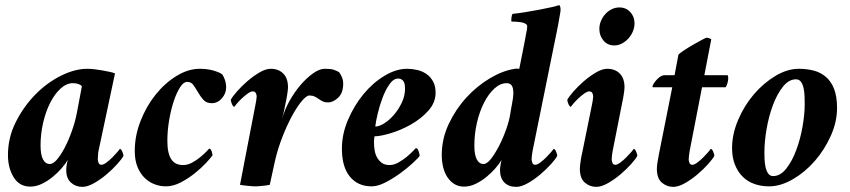

<svg xmlns="http://www.w3.org/2000/svg" viewBox="-20 -720 3313 748"><path d="M320 -452Q272 -452 217.5 -425Q163 -398 117.5 -351.5Q72 -305 41.5 -244.5Q11 -184 11 -116Q11 -65 33.5 -29Q56 7 98 7Q121 7 143.5 -4Q166 -15 185.5 -31Q205 -47 220.5 -65Q236 -83 244 -97Q243 -94 242 -89Q241 -84 240 -78.5Q239 -73 238.5 -67.5Q238 -62 238 -58Q238 -25 256.5 -8.5Q275 8 301 8Q321 8 346.5 -6.5Q372 -21 395 -40.5Q418 -60 436.5 -80.5Q455 -101 461 -113Q461 -118 456.5 -129Q452 -140 447 -140Q446 -138 437.5 -128Q429 -118 418 -107Q407 -96 395 -87Q383 -78 375 -78Q367 -78 364 -85.5Q361 -93 361 -100Q361 -104 362 -117Q363 -130 364 -133L428 -434Q421 -437 408 -440Q395 -443 380 -445.5Q365 -448 349.5 -450Q334 -452 320 -452ZM264 -396Q275 -396 284.5 -393Q294 -390 299 -384L280 -283Q273 -246 260 -209.5Q247 -173 232 -144.5Q217 -116 202 -98.5Q187 -81 174 -81Q157 -81 147.5 -99Q138 -117 138 -153Q138 -198 148 -241.5Q158 -285 175.5 -319.5Q193 -354 216 -375Q239 -396 264 -396Z M758 -452Q713 -452 667.5 -424Q622 -396 586 -351Q550 -306 527.5 -248.5Q505 -191 505 -132Q505 -96 515.5 -70Q526 -44 543.5 -27Q561 -10 582.5 -2Q604 6 626 6Q655 6 684.5 -9.5Q714 -25 739.5 -45.5Q765 -66 783.5 -86Q802 -106 808 -115Q808 -120 804.5 -130.5Q801 -141 795 -141Q794 -140 784.5 -130Q775 -120 760.5 -108Q746 -96 728.5 -86.5Q711 -77 694 -77Q679 -77 667.5 -82Q656 -87 648 -98.5Q640 -110 636 -128Q632 -146 632 -171Q632 -211 639 -252Q646 -293 657 -326Q668 -359 681.5 -380Q695 -401 709 -401Q725 -401 734 -388Q743 -375 752 -359.5Q761 -344 772.5 -331Q784 -318 805 -318Q828 -318 844.5 -337Q861 -356 861 -379Q861 -396 856 -409.5Q851 -423 846 -430Q836 -438 812 -445Q788 -452 758 -452Z M1035 -452Q1015 -452 990.5 -437.5Q966 -423 943.5 -403.5Q921 -384 903 -363.5Q885 -343 879 -331Q879 -326 883.5 -315Q888 -304 893 -304Q894 -306 902.5 -316Q911 -326 922 -336.5Q933 -347 945 -355.5Q957 -364 965 -364Q973 -364 976.5 -357.5Q980 -351 980 -344Q980 -340 978 -327Q976 -314 975 -311L915 0Q920 1 928 2Q936 3 945 4Q954 5 962.5 5.5Q971 6 975 6Q979 6 987 5.5Q995 5 1003.5 4Q1012 3 1019.5 2Q1027 1 1031 0L1051 -92Q1062 -140 1080 -186Q1098 -232 1117.5 -268Q1137 -304 1155.5 -326Q1174 -348 1185 -348Q1197 -348 1205.5 -344Q1214 -340 1221.5 -334.5Q1229 -329 1237.5 -325Q1246 -321 1258 -321Q1278 -321 1297.5 -339.5Q1317 -358 1317 -394Q1317 -408 1312 -419.5Q1307 -431 1301 -439Q1288 -446 1277.5 -449Q1267 -452 1245 -452Q1225 -452 1200 -434.5Q1175 -417 1151 -389Q1127 -361 1107.5 -326Q1088 -291 1079 -256Q1079 -256 1081 -264.5Q1083 -273 1085.5 -283.5Q1088 -294 1090 -305Q1092 -316 1093 -320Q1094 -324 1095.5 -332Q1097 -340 1098.5 -349Q1100 -358 1101 -366.5Q1102 -375 1102 -380Q1102 -415 1083.5 -433.5Q1065 -452 1035 -452Z M1566 -452Q1523 -452 1477.5 -424.5Q1432 -397 1395.5 -352.5Q1359 -308 1335.5 -252.5Q1312 -197 1312 -141Q1312 -70 1343 -32Q1374 6 1428 6Q1452 6 1482 -9.5Q1512 -25 1540 -45.5Q1568 -66 1589 -85.5Q1610 -105 1615 -113Q1615 -118 1611 -130.5Q1607 -143 1600 -143Q1599 -142 1589 -131.5Q1579 -121 1564.5 -109Q1550 -97 1532.5 -87Q1515 -77 1498 -77Q1479 -77 1467.5 -85.5Q1456 -94 1449 -106.5Q1442 -119 1439.5 -134.5Q1437 -150 1437 -164Q1437 -166 1437 -169.5Q1437 -173 1437.5 -177Q1438 -181 1438.5 -184.5Q1439 -188 1439 -189Q1462 -189 1502 -201Q1542 -213 1581 -235Q1620 -257 1648.5 -288.5Q1677 -320 1677 -359Q1677 -385 1667 -403Q1657 -421 1641 -432Q1625 -443 1605 -447.5Q1585 -452 1566 -452ZM1442 -227Q1444 -246 1451.5 -277.5Q1459 -309 1470.5 -339.5Q1482 -370 1497.5 -392Q1513 -414 1531 -414Q1539 -414 1544.5 -410.5Q1550 -407 1553 -401.5Q1556 -396 1557 -389Q1558 -382 1558 -375Q1558 -347 1545.5 -320.5Q1533 -294 1515 -273Q1497 -252 1477 -239.5Q1457 -227 1442 -227Z M1864 -81Q1847 -81 1837.5 -99Q1828 -117 1828 -153Q1828 -198 1838 -241.5Q1848 -285 1865.5 -319.5Q1883 -354 1906 -375Q1929 -396 1954 -396Q1967 -396 1973.5 -387Q1980 -378 1980 -355Q1980 -350 1978.5 -338Q1977 -326 1974.5 -314Q1972 -302 1970.5 -292.5Q1969 -283 1969 -283Q1965 -253 1952.5 -217.5Q1940 -182 1924.5 -152Q1909 -122 1893 -101.5Q1877 -81 1864 -81ZM1788 7Q1811 7 1833.5 -4Q1856 -15 1875.5 -31Q1895 -47 1910.5 -65Q1926 -83 1934 -97Q1933 -94 1932 -88.5Q1931 -83 1930 -77.5Q1929 -72 1928.5 -66.5Q1928 -61 1928 -58Q1928 -26 1945 -9Q1962 8 1991 8Q2011 8 2036.5 -6.5Q2062 -21 2085 -40.5Q2108 -60 2126.5 -80.5Q2145 -101 2151 -113Q2151 -118 2146.5 -129Q2142 -140 2137 -140Q2136 -138 2127.5 -128Q2119 -118 2108 -107Q2097 -96 2085 -87Q2073 -78 2065 -78Q2057 -78 2054 -85.5Q2051 -93 2051 -100Q2051 -104 2052.5 -117Q2054 -130 2055 -133L2151 -606Q2153 -615 2155 -626.5Q2157 -638 2159 -649.5Q2161 -661 2162.5 -669.5Q2164 -678 2164 -681Q2164 -686 2163 -692Q2162 -698 2158 -700Q2150 -697 2128.5 -692Q2107 -687 2080 -682Q2053 -677 2025.5 -672.5Q1998 -668 1977 -666Q1974 -663 1972.5 -651Q1971 -639 1973 -636Q1979 -636 1989.5 -635.5Q2000 -635 2009.5 -633.5Q2019 -632 2026.5 -628Q2034 -624 2034 -617Q2034 -609 2030.5 -593Q2027 -577 2025 -563Q2020 -539 2016 -517Q2012 -498 2008.5 -479.5Q2005 -461 2003 -452Q1998 -452 1994.5 -452.5Q1991 -453 1986 -452Q1939 -445 1888.5 -415Q1838 -385 1796.5 -339.5Q1755 -294 1728 -236.5Q1701 -179 1701 -116Q1701 -91 1706.5 -68.5Q1712 -46 1723.5 -29Q1735 -12 1751 -2.5Q1767 7 1788 7Z M2393 -691Q2377 -691 2363 -684Q2349 -677 2338.5 -665.5Q2328 -654 2321.5 -639Q2315 -624 2315 -607Q2315 -581 2331 -562Q2347 -543 2373 -543Q2389 -543 2403 -550.5Q2417 -558 2428 -570Q2439 -582 2445.5 -597.5Q2452 -613 2452 -629Q2452 -655 2435.5 -673Q2419 -691 2393 -691ZM2286 -311 2248 -124Q2247 -121 2245.5 -113Q2244 -105 2242.5 -95.5Q2241 -86 2240 -77Q2239 -68 2239 -63Q2239 -25 2258.5 -8.5Q2278 8 2303 8Q2323 8 2348.5 -6.5Q2374 -21 2397 -40.5Q2420 -60 2438.5 -80.5Q2457 -101 2463 -113Q2463 -118 2458.5 -129Q2454 -140 2449 -140Q2448 -138 2439.5 -128Q2431 -118 2420 -107Q2409 -96 2397 -87Q2385 -78 2377 -78Q2369 -78 2366 -85.5Q2363 -93 2363 -100Q2363 -104 2364.5 -117Q2366 -130 2367 -133L2404 -320Q2405 -324 2406.5 -332Q2408 -340 2409.5 -349Q2411 -358 2412 -366.5Q2413 -375 2413 -380Q2413 -415 2394.5 -433.5Q2376 -452 2346 -452Q2326 -452 2301.5 -437.5Q2277 -423 2254.5 -403.5Q2232 -384 2214 -363.5Q2196 -343 2190 -331Q2190 -326 2194.5 -315Q2199 -304 2204 -304Q2205 -306 2213.5 -316Q2222 -326 2233 -336.5Q2244 -347 2256 -355.5Q2268 -364 2276 -364Q2284 -364 2287.5 -357.5Q2291 -351 2291 -344Q2291 -340 2289 -327Q2287 -314 2286 -311Z M2608 -427H2570Q2561 -427 2552.5 -421.5Q2544 -416 2537.5 -408.5Q2531 -401 2526.5 -394Q2522 -387 2522 -383Q2522 -381 2522.5 -380.5Q2523 -380 2524 -380H2599L2548 -124Q2546 -114 2542.5 -94Q2539 -74 2539 -63Q2539 -25 2558.5 -8.5Q2578 8 2603 8Q2623 8 2648.5 -6.5Q2674 -21 2697 -40.5Q2720 -60 2738.5 -80.5Q2757 -101 2763 -113Q2763 -118 2758.5 -129Q2754 -140 2749 -140Q2748 -138 2739.5 -128Q2731 -118 2720 -107Q2709 -96 2697 -87Q2685 -78 2677 -78Q2669 -78 2666 -85.5Q2663 -93 2663 -100Q2663 -104 2664.5 -116Q2666 -128 2667 -133L2715 -380H2807Q2811 -386 2814 -396Q2817 -406 2817 -414Q2817 -418 2816.5 -422.5Q2816 -427 2813 -427H2724L2751 -567Q2748 -569 2743 -571Q2738 -573 2733 -573Q2730 -573 2714 -564.5Q2698 -556 2679 -545Q2660 -534 2643.5 -523Q2627 -512 2623 -507Z M3081 -411Q3094 -411 3101 -400.5Q3108 -390 3111 -375Q3114 -360 3114.5 -343Q3115 -326 3115 -314Q3115 -275 3106.5 -226.5Q3098 -178 3082 -135Q3066 -92 3043 -63Q3020 -34 2992 -34Q2979 -34 2972 -45Q2965 -56 2962 -71Q2959 -86 2958.5 -101.5Q2958 -117 2958 -126Q2958 -168 2966.5 -217.5Q2975 -267 2991 -310Q3007 -353 3030 -382Q3053 -411 3081 -411ZM3092 -452Q3047 -452 3000.5 -424Q2954 -396 2916.5 -352Q2879 -308 2855.5 -252.5Q2832 -197 2832 -143Q2832 -107 2843 -79Q2854 -51 2873 -32Q2892 -13 2918.5 -3.5Q2945 6 2976 6Q3021 6 3068.5 -21.5Q3116 -49 3154 -92.5Q3192 -136 3216.5 -190.5Q3241 -245 3241 -299Q3241 -344 3229.5 -373.5Q3218 -403 3197.5 -420.5Q3177 -438 3150 -445Q3123 -452 3092 -452Z"/></svg>

Font: Vermiglione
Style: Italic
Weight: 400
Italic angle: -11°
Version: Version 1.105